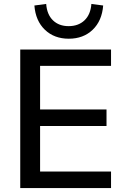

<svg xmlns="http://www.w3.org/2000/svg" viewBox="-20 -957 631 977"><path d="M83 0V-705H545V-622H184V-400H522V-316H184V-84H545V0ZM330 -760Q256 -760 208.5 -805.5Q161 -851 155 -929L215 -937Q219 -883 249.5 -853.5Q280 -824 329 -824Q379 -824 410 -853.5Q441 -883 445 -937L505 -929Q499 -851 451.5 -805.5Q404 -760 330 -760Z"/></svg>

Font: Mulish SemiBold
Style: Regular
Weight: 600
Designer: Vernon Adams
Foundry: Vernon Adams
Version: Version 3.603; ttfautohint (v1.8.3)